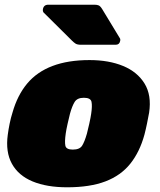

<svg xmlns="http://www.w3.org/2000/svg" viewBox="-20 -785 681 815"><path d="M265 10Q178 10 118 -15Q58 -40 30.5 -90Q3 -140 13 -213Q16 -236 21 -260.5Q26 -285 33 -307Q54 -381 95.5 -430.5Q137 -480 203 -505Q269 -530 360 -530Q442 -530 502.5 -505Q563 -480 593.5 -430.5Q624 -381 613 -307Q609 -285 604 -260.5Q599 -236 593 -213Q573 -140 533 -90Q493 -40 427.5 -15Q362 10 265 10ZM289 -150Q318 -150 328.5 -166.5Q339 -183 349 -218Q353 -233 359 -260Q365 -287 367 -302Q372 -335 368.5 -352.5Q365 -370 336 -370Q308 -370 297 -352.5Q286 -335 277 -302Q273 -287 267 -260Q261 -233 259 -218Q254 -183 257.5 -166.5Q261 -150 289 -150ZM324 -595Q308 -595 300.5 -600Q293 -605 286 -612L164 -733Q161 -738 162 -745Q165 -765 185 -765H381Q392 -765 399 -762Q406 -759 414 -746L488 -624Q492 -619 490 -611Q487 -595 471 -595Z"/></svg>

Font: Rubik Black
Style: Italic
Weight: 900
Italic angle: -12°
Designer: Hubert and Fischer
Foundry: Hubert and Fischer
Version: Version 2.300;gftools[0.9.30]